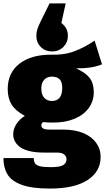

<svg xmlns="http://www.w3.org/2000/svg" viewBox="-25 -873 615 1120"><path d="M570 -498Q517 -474 418 -474Q472 -451 497 -419.5Q522 -388 522 -334Q522 -284 493 -243.5Q464 -203 410.5 -180.5Q357 -158 285 -158Q246 -158 228 -161Q216 -155 216 -142Q216 -131 226 -124Q236 -117 268 -117H345Q411 -117 460 -97Q509 -77 535.5 -40.5Q562 -4 562 42Q562 128 485.5 177.5Q409 227 266 227Q161 227 101.5 205Q42 183 18.5 144Q-5 105 -5 49H172Q172 70 180 81Q188 92 209 97Q230 102 272 102Q326 102 344.5 89.5Q363 77 363 56Q363 39 349.5 28Q336 17 306 17H232Q140 17 96 -12.5Q52 -42 52 -90Q52 -121 71 -150Q90 -179 120 -197Q66 -226 43 -263Q20 -300 20 -353Q20 -448 88 -501Q156 -554 271 -554Q347 -551 407.5 -573.5Q468 -596 527 -636ZM216 -357Q216 -321 233 -302.5Q250 -284 277 -284Q338 -284 338 -360Q338 -395 323 -410.5Q308 -426 277 -426Q250 -426 233 -408Q216 -390 216 -357ZM187 -664Q187 -685 193 -703Q199 -721 214 -752L264 -853H358L333 -739Q371 -710 371 -664Q371 -626 345 -599.5Q319 -573 279 -573Q239 -573 213 -599Q187 -625 187 -664Z"/></svg>

Font: FiraGO Heavy
Style: Regular
Weight: 900
Designer: bBox Type
Foundry: bBox Type GmbH
Version: Version 1.001